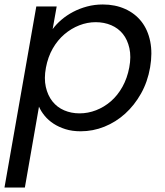

<svg xmlns="http://www.w3.org/2000/svg" viewBox="-39 -577 735 857"><path d="M196 -447Q212 -469 235.5 -489Q259 -509 287.5 -524Q316 -539 349.5 -548Q383 -557 420 -557Q475 -557 519.5 -537Q564 -517 592.5 -480.5Q621 -444 631.5 -392Q642 -340 631 -276Q620 -212 590.5 -159.5Q561 -107 519.5 -69.5Q478 -32 427 -11.5Q376 9 321 9Q283 9 253 -0.5Q223 -10 200 -25Q177 -40 160.5 -60Q144 -80 135 -101L72 260H-19L123 -548H214ZM538 -276Q547 -324 538.5 -362Q530 -400 509.5 -425.5Q489 -451 457.5 -464.5Q426 -478 388 -478Q351 -478 315 -464Q279 -450 248.5 -424Q218 -398 196.5 -360.5Q175 -323 166 -275Q157 -227 165.5 -189Q174 -151 195 -124.5Q216 -98 247.5 -84.5Q279 -71 316 -71Q354 -71 390 -85Q426 -99 456 -125Q486 -151 507.5 -189.5Q529 -228 538 -276Z"/></svg>

Font: SVN-Poppins
Style: Italic
Weight: 400
Italic angle: -10°
Designer: Ninad Kale (Devanagari), Jonny Pinhorn (Latin)
Foundry: Indian Type Foundry
Version: Version 3.002 2017; ttfautohint (v1.8.3)